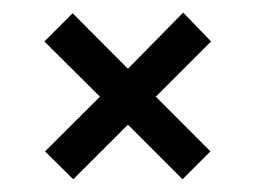

<svg xmlns="http://www.w3.org/2000/svg" viewBox="-20 -450 402 302"><path d="M95.2 -168 50.8 -211.9 137.2 -297.9 49.8 -384.8 94.2 -429.2 181.2 -341.8 268.1 -430.2 312 -384.8 225.1 -297.9 311 -211.9 267.1 -168 181.2 -253.9Z"/></svg>

Font: Prompt Light
Style: Regular
Weight: 300
Designer: Katatrad Team
Foundry: CadsonDemak
Version: Version 1.000;PS 001.000;hotconv 1.0.88;makeotf.lib2.5.64775